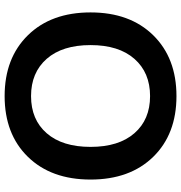

<svg xmlns="http://www.w3.org/2000/svg" viewBox="4 -784 790 838"><g transform="rotate(90 399.0 -365.0)"><path d="M133.8 -91.8Q34.2 -193.4 34.2 -365.2Q34.2 -537.1 133.8 -638.7Q233.4 -740.2 399.4 -740.2Q565.4 -740.2 664.6 -638.7Q763.7 -537.1 763.7 -365.2Q763.7 -193.4 664.6 -91.8Q565.4 9.8 399.4 9.8Q233.4 9.8 133.8 -91.8ZM236.8 -556.6Q176.8 -488.3 176.8 -365.2Q176.8 -242.2 236.8 -173.8Q296.9 -105.5 399.4 -105.5Q502 -105.5 561.5 -173.8Q621.1 -242.2 621.1 -365.2Q621.1 -488.3 561.5 -556.6Q502 -625 399.4 -625Q296.9 -625 236.8 -556.6Z"/></g></svg>

Font: GenEi M Gothic v2 Bold
Style: Regular
Weight: 700
Version: Version 2.0